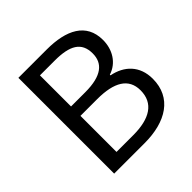

<svg xmlns="http://www.w3.org/2000/svg" viewBox="-191 -886 1039 1039"><g transform="rotate(-45 328.5 -366.5)"><path d="M101 0H334C498 0 612 -71 612 -215C612 -315 550 -373 463 -390V-395C532 -417 570 -481 570 -554C570 -683 466 -733 318 -733H101ZM193 -422V-660H306C421 -660 479 -628 479 -542C479 -467 428 -422 302 -422ZM193 -74V-350H321C450 -350 521 -309 521 -218C521 -119 447 -74 321 -74Z"/></g></svg>

Font: Noto Sans CJK SC
Style: Regular
Weight: 400
Designer: Ryoko NISHIZUKA 西塚涼子 (kana, bopomofo & ideographs); Paul D. Hunt (Latin, Greek & Cyrillic); Sandoll Communications 산돌커뮤니
Foundry: Adobe
Version: Version 2.004;hotconv 1.0.118;makeotfexe 2.5.65603